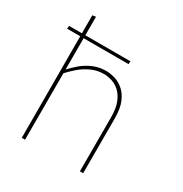

<svg xmlns="http://www.w3.org/2000/svg" viewBox="-173 -884 969 1016"><g transform="rotate(30 311.0 -375.5)"><path d="M102 0 101 -748 122 -751V-430H123Q142 -451 169.5 -474.5Q197 -498 233.5 -514Q270 -530 315 -530Q335 -530 362 -523Q389 -516 415.5 -495.5Q442 -475 459.5 -436Q477 -397 477 -333V0H457V-329Q457 -385 442.5 -420.5Q428 -456 405.5 -475.5Q383 -495 358 -502.5Q333 -510 312 -510Q269 -510 233 -493Q197 -476 169.5 -452Q142 -428 122 -406V0ZM21 -620 23 -638H398L396 -620Z"/></g></svg>

Font: Murecho Thin
Style: Regular
Weight: 100
Designer: Neil Summerour
Foundry: Positype
Version: Version 1.010